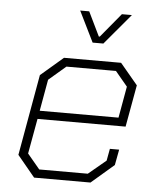

<svg xmlns="http://www.w3.org/2000/svg" viewBox="-51 -740 646 784"><g transform="rotate(5 272.0 -348.0)"><path d="M46 -87 105 -419 197 -498H431L503 -412L472 -240H111L85 -96L136 -35H335L407 -95L416 -144H454L442 -80L349 0H118ZM440 -274 463 -403 413 -463H210L140 -403L117 -274ZM246 -696H283L331 -597H335L417 -696H458L352 -570H308Z"/></g></svg>

Font: Chakra Petch ExtraLight
Style: Italic
Weight: 275
Italic angle: -10°
Designer: Katatrad Aksorn Co.,Ltd.
Foundry: Cadson Demak Co.,Ltd.
Version: Version 1.000; ttfautohint (v1.6)